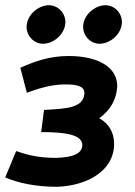

<svg xmlns="http://www.w3.org/2000/svg" viewBox="-56 -707 518 737"><path d="M412 -622C412 -657 384 -687 348 -687C307 -686 264 -650 263 -604C263 -569 291 -539 327 -539C368 -540 411 -576 412 -622ZM195 -622C195 -657 167 -687 131 -687C90 -686 47 -650 46 -604C46 -569 74 -539 110 -539C151 -540 194 -576 195 -622ZM394 -377C394 -446 326 -492 207 -492C131 -492 75 -470 22 -447L47 -351C88 -366 140 -383 193 -383C244 -383 268 -375 268 -349C265 -292 199 -290 113 -285L102 -200C192 -200 260 -191 260 -150C259 -117 224 -103 160 -101C88 -101 48 -113 6 -127L-36 -26C15 -4 82 10 163 10C281 6 382 -53 382 -154C382 -199 362 -233 325 -253C364 -282 391 -320 394 -377Z"/></svg>

Font: Cantarell
Style: BoldOblique
Weight: 700
Italic angle: -8°
Designer: Dave Crossland
Version: Version 0.024